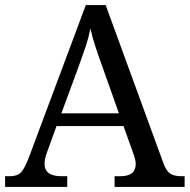

<svg xmlns="http://www.w3.org/2000/svg" viewBox="-20 -734 745 754"><path d="M0 0V-42H19Q48 -42 62.5 -57Q77 -72 95 -120L317 -714H395L621 -95Q632 -64 647.5 -53Q663 -42 692 -42H705V0H430V-42H453Q513 -42 513 -90Q513 -98 511 -107Q509 -116 505 -127L465 -239H202L164 -134Q155 -110 155 -91Q155 -42 221 -42H244V0ZM221 -289H447L385 -464Q369 -508 356 -547Q343 -586 335 -622Q328 -586 317 -553Q306 -520 289 -473Z"/></svg>

Font: Noto Serif Dogra
Style: Regular
Weight: 400
Designer: Ek Type
Foundry: Ek Type
Version: Version 1.005